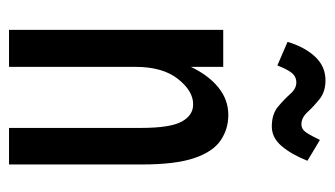

<svg xmlns="http://www.w3.org/2000/svg" viewBox="-174 -550 724 415"><g transform="rotate(90 187.5 -342.0)"><path d="M44 0V-463H124V-393Q142 -431 168.5 -452.5Q195 -474 228 -474Q259 -474 283.5 -457Q308 -440 321.5 -399.5Q335 -359 335 -287V0H256V-285Q256 -348 242.5 -373Q229 -398 205 -398Q176 -398 150 -365Q124 -332 124 -273V0ZM282 -672 327 -645Q313 -610 295 -589Q277 -568 253 -568Q226 -568 210 -581.5Q194 -595 182.5 -608Q171 -621 158 -621Q145 -621 137 -611Q129 -601 121 -580L70 -602Q81 -639 102 -661.5Q123 -684 153 -684Q178 -684 194 -671Q210 -658 222 -645Q234 -632 248 -632Q259 -632 266 -642.5Q273 -653 282 -672Z"/></g></svg>

Font: Inconsolata Condensed SemiBold
Style: Regular
Weight: 600
Width: 3
Monospace: yes
Designer: Raph Levien, Cyreal, Brenton Simpson
Foundry: Raph Levien, Cyreal, Google
Version: Version 3.100; ttfautohint (v1.8.4.7-5d5b)